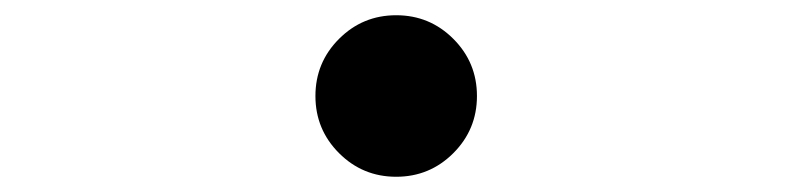

<svg xmlns="http://www.w3.org/2000/svg" viewBox="-20 -506 1040 252"><path d="M425 -455Q456 -486 500 -486Q544 -486 575 -455Q606 -424 606 -380Q606 -336 575 -305Q544 -274 500 -274Q456 -274 425 -305Q394 -336 394 -380Q394 -424 425 -455Z"/></svg>

Font: Raw Maruko Gothic CJK TC
Style: Regular
Weight: 400
Version: Version 1.001